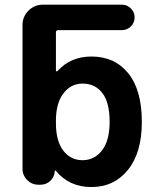

<svg xmlns="http://www.w3.org/2000/svg" viewBox="-20 -793 651 803"><path d="M438.5 -283.2Q438.5 -364.3 408.2 -403.8Q377.9 -443.4 325.2 -443.4Q276.4 -443.4 245.1 -402.3Q213.9 -361.3 213.9 -288.1V-278.3Q213.9 -203.1 244.6 -163.1Q275.4 -123 325.2 -123Q375 -123 406.7 -164.1Q438.5 -205.1 438.5 -283.2ZM212.9 -79.1Q211.9 -80.1 210.4 -79.6Q209 -79.1 209 -77.1Q208 -53.7 190.9 -37.1Q173.8 -20.5 150.4 -20.5H140.6Q113.3 -20.5 93.8 -40Q74.2 -59.6 74.2 -86.9V-688.5Q74.2 -723.6 99.1 -748.5Q124 -773.4 159.2 -773.4H490.2Q511.7 -773.4 527.3 -757.8Q543 -742.2 543 -720.2Q543 -698.2 527.3 -682.6Q511.7 -667 490.2 -667H223.6Q213.9 -667 213.9 -657.2V-498Q213.9 -495.1 216.3 -494.6Q218.8 -494.1 220.7 -496.1Q275.4 -556.6 362.3 -556.6Q460 -556.6 516.6 -486.3Q573.2 -416 573.2 -283.2Q573.2 -154.3 515.1 -82.5Q457 -10.7 362.3 -10.7Q269.5 -10.7 212.9 -79.1Z"/></svg>

Font: Gen Jyuu GothicX Bold
Style: Bold
Weight: 700
Designer: Ryoko NISHIZUKA (kana &amp; ideographs); Paul D. Hunt (Latin, Greek &amp; Cyrillic); Wenlong ZHANG (bopomofo); Sandoll C
Version: Version 1.058.20140828